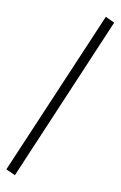

<svg xmlns="http://www.w3.org/2000/svg" viewBox="-103 -920 679 1080"><g transform="rotate(10 236.0 -380.0)"><path d="M463 -839 62 103 9 79 411 -863Z"/></g></svg>

Font: Shippori Mincho SemiBold
Style: Regular
Weight: 600
Designer: FONTDASU
Foundry: FONTDASU / Google Inc. / but / Adobe
Version: Version 3.110; ttfautohint (v1.8.3)